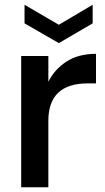

<svg xmlns="http://www.w3.org/2000/svg" viewBox="-20 -786 439 806"><path d="M69 0ZM69 0ZM183 0H69V-551H183V-443Q209 -495 259 -527.5Q309 -560 383 -560V-436H349Q183 -436 183 -279ZM227 -605 83 -688V-766L227 -682L369 -766V-688Z"/></svg>

Font: Ulagadi Sans Medium
Style: Regular
Weight: 500
Designer: Ninad Kale (Devanagari), Jonny Pinhorn (Latin)
Foundry: Indian Type Foundry
Version: Version 3.01;March 29, 2020;FontCreator 12.0.0.2522 64-bit; 